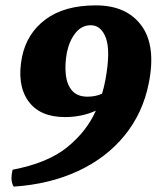

<svg xmlns="http://www.w3.org/2000/svg" viewBox="-20 -526 622 715"><path d="M337 -506Q451 -506 506.5 -431Q562 -356 534 -216Q512 -105 444 -21.5Q376 62 270.5 111Q165 160 31 169Q17 147 27 106Q158 81 230.5 22Q303 -37 337 -114Q285 -90 222 -90Q127 -90 84.5 -151Q42 -212 62 -314Q80 -402 150 -454Q220 -506 337 -506ZM229 -330Q221 -286 225 -248.5Q229 -211 248.5 -188.5Q268 -166 306 -166Q336 -166 360 -177Q368 -203 373 -231Q392 -336 374.5 -384Q357 -432 318 -432Q284 -432 261 -403Q238 -374 229 -330Z"/></svg>

Font: Vollkorn ExtraBold
Style: Italic
Weight: 800
Italic angle: -11°
Designer: Friedrich Althausen
Foundry: Friedrich Althausen
Version: Version 5.000; ttfautohint (v1.8.3)